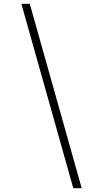

<svg xmlns="http://www.w3.org/2000/svg" viewBox="-20 -843 540 1006"><path d="M364 143 92 -823H136L408 143Z"/></svg>

Font: Iosevka SS18 Extralight
Style: Italic
Weight: 200
Italic angle: -9°
Monospace: yes
Designer: Belleve Invis
Foundry: Belleve Invis
Version: Version 25.1.1; ttfautohint (v1.8.4)